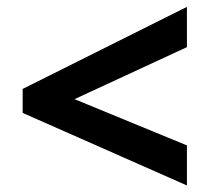

<svg xmlns="http://www.w3.org/2000/svg" viewBox="-20 -646 621 567"><path d="M532 -98.3 46.9 -312.6V-383.4L532 -625.7V-506.8L200.1 -353.2L532 -216.6Z"/></svg>

Font: Noto Sans Meetei Mayek
Style: Regular
Weight: 400
Designer: Monotype Design Team and Neelakash Kshetrimayum
Foundry: Monotype Imaging Inc.
Version: Version 2.002